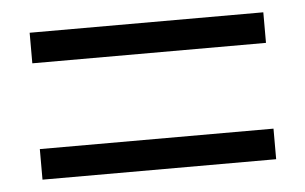

<svg xmlns="http://www.w3.org/2000/svg" viewBox="-34 -562 616 388"><g transform="rotate(-5 274.5 -368.0)"><path d="M38 -455H512V-517H38ZM38 -219H512V-281H38Z"/></g></svg>

Font: Noto Sans CJK SC DemiLight
Style: Regular
Weight: 350
Designer: Ryoko NISHIZUKA 西塚涼子 (kana, bopomofo & ideographs); Paul D. Hunt (Latin, Greek & Cyrillic); Sandoll Communications 산돌커뮤니
Foundry: Adobe
Version: Version 2.004;hotconv 1.0.118;makeotfexe 2.5.65603